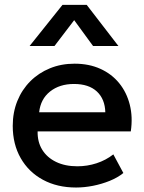

<svg xmlns="http://www.w3.org/2000/svg" viewBox="-20 -780 612 814"><path d="M302.5 15Q222.5 15 162 -17.8Q101.5 -50.5 67.8 -109.5Q34 -168.5 34 -246.5Q34 -303.5 53.5 -351.8Q73 -400 108.5 -435.5Q144 -471 191.8 -490.5Q239.5 -510 296 -510Q357.5 -510 405.5 -488.2Q453.5 -466.5 485.2 -427.5Q517 -388.5 530.2 -336.2Q543.5 -284 534.5 -223H139.5Q138.5 -178.5 159 -145.2Q179.5 -112 217.8 -93.5Q256 -75 308 -75Q350 -75 389.2 -87.8Q428.5 -100.5 460.5 -125.5L503 -46.5Q479 -27 445 -13.2Q411 0.5 374 7.8Q337 15 302.5 15ZM146 -304H426.5Q425 -360 390.8 -392Q356.5 -424 293.5 -424Q232.5 -424 192.2 -392Q152 -360 146 -304ZM105.5 -585 245 -759.5H347.5L482 -585H374.5L294.5 -694.5L211 -585Z"/></svg>

Font: Geologica Thin Cursive
Style: Regular
Weight: 400
Version: Version 1.010;gftools[0.9.28]